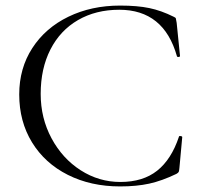

<svg xmlns="http://www.w3.org/2000/svg" viewBox="-20 -656 725 689"><path d="M603 -596Q610 -593 611 -590Q612 -587 614 -574L626 -455Q626 -452 621 -451.5Q616 -451 615 -454Q568 -621 408 -621Q324 -621 260 -584Q196 -547 161 -478.5Q126 -410 126 -319Q126 -232 165 -159.5Q204 -87 269.5 -45Q335 -3 412 -3Q493 -3 544 -43.5Q595 -84 622 -165Q622 -168 626 -168Q629 -168 631.5 -167Q634 -166 634 -164L624 -55Q623 -43 621.5 -39.5Q620 -36 613 -32Q561 -7 515.5 3Q470 13 411 13Q306 13 223.5 -28.5Q141 -70 95 -145Q49 -220 49 -317Q49 -411 96 -483.5Q143 -556 225.5 -596Q308 -636 411 -636Q473 -636 516 -627Q559 -618 603 -596Z"/></svg>

Font: Cormorant Garamond
Style: Regular
Weight: 400
Designer: Christian Thalmann (Catharsis Fonts)
Version: Version 3.000